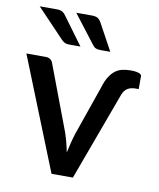

<svg xmlns="http://www.w3.org/2000/svg" viewBox="-82 -793 709 858"><g transform="rotate(10 272.5 -364.0)"><path d="M6.5 -510 210.5 0H307.5L455.5 -402C460.8 -415.7 468.3 -425.5 478 -431.5C487.7 -437.5 499.5 -440.5 513.5 -440.5H528.5V-500C528.5 -501.3 527.8 -503 526.5 -505C525.2 -507 522.7 -508.8 519 -510.5C515.3 -512.2 510.3 -513.6 504 -514.7C497.7 -515.9 489.5 -516.5 479.5 -516.5C466.5 -516.5 454.2 -515.2 442.5 -512.7C430.8 -510.2 420.2 -505.5 410.5 -498.5C400.8 -491.5 391.9 -481.7 383.8 -469.2C375.6 -456.7 368.5 -440.5 362.5 -420.5L283 -192C278.3 -177 274.3 -162.3 270.8 -148C267.3 -133.7 264 -119.5 261 -105.5C258.3 -119.8 255.2 -134.1 251.5 -148.2C247.8 -162.4 243.5 -177 238.5 -192L126.5 -489C124.8 -494.7 121.2 -499.6 115.5 -503.7C109.8 -507.9 103 -510 95 -510ZM265 -728H194.5L294 -598.5C298.7 -592.2 303.8 -587.9 309.5 -585.7C315.2 -583.6 322 -582.5 330 -582.5H374.5L308.5 -703.5C304.2 -711.8 298.8 -718 292.5 -722C286.2 -726 277 -728 265 -728ZM106 -728H28.5L152 -598.5C157.7 -592.5 163.1 -588.3 168.3 -586C173.4 -583.7 180 -582.5 188 -582.5H239L150 -703.5C147.3 -707.5 144.7 -711 142 -714C139.3 -717 136.3 -719.6 133 -721.7C129.7 -723.9 125.8 -725.5 121.5 -726.5C117.2 -727.5 112 -728 106 -728Z"/></g></svg>

Font: Lato Semibold
Style: Regular
Weight: 600
Designer: Lukasz Dziedzic
Foundry: tyPoland Lukasz Dziedzic
Version: Version 2.006; 2014-01-15